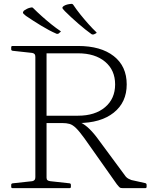

<svg xmlns="http://www.w3.org/2000/svg" viewBox="-20 -974 779 994"><path d="M476 -801 466 -796Q459 -794 454 -797Q423 -819 384.5 -852.5Q346 -886 316 -916Q308 -924 305 -928.5Q302 -933 303.5 -936Q305 -939 310 -943Q318 -948 327.5 -950.5Q337 -953 349 -954Q357 -954 360 -948Q376 -924 396.5 -898.5Q417 -873 438.5 -849Q460 -825 478 -808Q483 -804 476 -801ZM291 -807 283 -800Q276 -797 271 -800Q236 -815 192.5 -841.5Q149 -868 114 -892Q105 -899 101.5 -903Q98 -907 99 -910.5Q100 -914 104 -919Q111 -924 120 -928.5Q129 -933 140 -935Q148 -937 152 -932Q172 -912 196.5 -890Q221 -868 246 -848Q271 -828 292 -814Q298 -811 291 -807ZM221 -337V-375H384Q472 -375 524 -419Q576 -463 576 -537Q576 -611 524 -654.5Q472 -698 384 -698H221V-736H384Q502 -736 569 -683.5Q636 -631 636 -537Q636 -444 568.5 -390.5Q501 -337 384 -337ZM163 0V-736H221V0ZM615 0Q609 0 605 -1Q601 -2 596.5 -6.5Q592 -11 585 -20L417 -258Q391 -294 373.5 -311Q356 -328 340 -332.5Q324 -337 302 -337L334 -354Q361 -353 384.5 -345Q408 -337 431.5 -317Q455 -297 481 -263L631 -60Q637 -53 644.5 -49Q652 -45 660 -42L732 -26Q739 -24 739 -17V-7Q739 0 732 0ZM45 0Q38 0 38 -7V-17Q38 -24 46 -25L147 -36Q156 -38 159.5 -43Q163 -48 163 -57V-220H221V-54Q221 -45 226 -41Q231 -37 240 -36L340 -25Q347 -24 347 -17V-7Q347 0 340 0ZM38 -729Q38 -736 45 -736H221V-516H163V-679Q163 -689 159.5 -693.5Q156 -698 147 -700L46 -711Q38 -712 38 -719Z"/></svg>

Font: Hahmlet ExtraLight
Style: Regular
Weight: 250
Designer: Minjoo Ham & Mark Frömberg
Foundry: hypertype
Version: Version 1.002